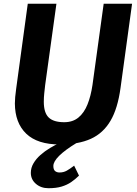

<svg xmlns="http://www.w3.org/2000/svg" viewBox="-20 -767 734 1030"><path d="M300.7 8Q180.9 8 120.7 -49.8Q60.5 -107.6 59.8 -211.8Q59.8 -227.4 61.5 -246.7Q63.3 -266 66.8 -291.5L129 -747H282.7L222.4 -311.5Q220.1 -289.9 217.5 -267.5Q215 -245.2 215 -220.9Q215 -162.1 241.2 -136.7Q267.4 -111.4 324.4 -111.4Q370.4 -111.4 400.9 -136.6Q431.4 -161.8 449.4 -206.8Q467.4 -251.7 476.1 -311.1L536.2 -747H688.5L626.6 -295.5Q619.1 -240.5 605.7 -196.4Q592.4 -152.3 573 -119.4Q534 -52.6 467.3 -22.3Q400.6 8 300.7 8ZM240.1 242.7Q199.7 242.7 172.6 219.2Q145.4 195.8 145.4 160.1Q145.4 133.1 159.6 109.1Q173.7 85 197 64.4Q220.3 43.8 248.3 27Q276.3 10.2 304.2 -2.2L345.2 -20.4L390.6 0Q328.5 37.8 297.4 68.8Q266.2 99.7 266.2 123.4Q266.2 142.8 275.5 150.6Q284.7 158.3 299.2 158.3Q320.9 158.3 338.3 148.5Q355.8 138.6 377.7 121.6L403.8 175.1Q383.8 194.9 361.6 210.1Q339.3 225.2 310.2 234Q281 242.7 240.1 242.7Z"/></svg>

Font: Merriweather Sans Variable Regular
Style: Italic
Weight: 300
Italic angle: -8°
Designer: Eben Sorkin
Foundry: Eben Sorkin
Version: Version 2.001